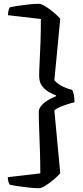

<svg xmlns="http://www.w3.org/2000/svg" viewBox="-20 -820 434 1010"><path d="M184 170Q163 170 134.5 167Q106 164 78.5 160Q51 156 32 152Q29 148 25 138Q21 128 21 112L192 92Q192 32 190 -28.5Q188 -89 186 -141.5Q184 -194 184 -230Q184 -250 200 -267Q216 -284 237.5 -296Q259 -308 275 -314V-318Q259 -324 238 -335.5Q217 -347 201.5 -367.5Q186 -388 186 -421Q186 -448 188.5 -494Q191 -540 193 -598Q195 -656 195 -720L22 -740Q22 -756 25.5 -767Q29 -778 32 -782Q51 -786 78.5 -790Q106 -794 134.5 -797Q163 -800 184 -800Q197 -800 217.5 -787.5Q238 -775 259.5 -757Q281 -739 297 -722L266 -398Q285 -376 313 -363.5Q341 -351 358 -348Q364 -342 368 -323.5Q372 -305 372 -282Q358 -279 337.5 -272.5Q317 -266 297.5 -258Q278 -250 266 -239L297 92Q281 109 259.5 127Q238 145 218 157.5Q198 170 184 170Z"/></svg>

Font: Texturina 12pt SemiBold
Style: Regular
Weight: 600
Designer: Guillermo Torres Carreño
Foundry: Omnibus-Type
Version: Version 1.002